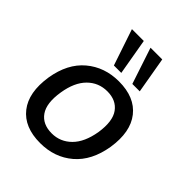

<svg xmlns="http://www.w3.org/2000/svg" viewBox="-213 -877 1008 1008"><g transform="rotate(45 290.5 -373.0)"><path d="M26 0ZM258 9Q140 9 83 -63.5Q26 -136 46 -266Q66 -387 141 -450Q216 -513 322 -513Q440 -513 497 -440.5Q554 -368 534 -239Q514 -118 439.5 -54.5Q365 9 258 9ZM265 -70Q328 -70 373.5 -115Q419 -160 434 -249Q448 -342 415 -387.5Q382 -433 316 -433Q251 -433 206 -388Q161 -343 147 -256Q132 -163 164.5 -116.5Q197 -70 265 -70ZM381 -553 314 -755H401L436 -553ZM244 -553 176 -755H264L299 -553Z"/></g></svg>

Font: Winston Medium
Style: Italic
Weight: 500
Italic angle: -9°
Designer: Original fonts by Vernon Adams / Changes by Cristiano Sobral
Foundry: Original fonts by Vernon Adams / Changes by Cristiano Sobral
Version: Version 2.503;July 17, 2020;FontCreator 13.0.0.2655 64-bit